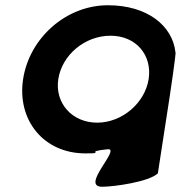

<svg xmlns="http://www.w3.org/2000/svg" viewBox="-20 -576 703 731"><path d="M68 -275C44 -119 146 8 305 8C391 8 291 2 392 -8C438 -8 285 135 369 135C415 135 548 116 581 84L626 -208C626 -208 652 -380 648 -377C637 -478 541 -556 391 -556C231 -556 92 -431 68 -275ZM202 -275C216 -366 302 -440 401 -440C498 -440 560 -366 546 -275C532 -184 445 -109 350 -109C254 -109 188 -184 202 -275Z"/></svg>

Font: Ampere
Style: SCIta
Weight: 400
Version: Version 1